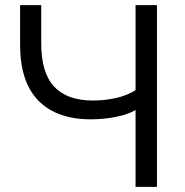

<svg xmlns="http://www.w3.org/2000/svg" viewBox="-20 -725 716 745"><path d="M506 0V-298Q475 -280 427.5 -271Q380 -262 333 -262Q200 -262 129 -334.5Q58 -407 58 -551V-705H140V-557Q140 -442 190.5 -388.5Q241 -335 340 -335Q384 -335 427 -344Q470 -353 506 -375V-705H589V0Z"/></svg>

Font: Nunito Sans
Style: Regular
Weight: 400
Designer: Vernon Adams
Foundry: Vernon Adams
Version: Version 3.101; ttfautohint (v1.8.4.7-5d5b);gftools[0.9.27]